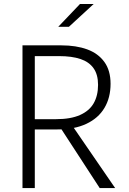

<svg xmlns="http://www.w3.org/2000/svg" viewBox="-20 -962 660 982"><path d="M569 0H490L286 -313.5L335.5 -340ZM95 0V-730H158V0ZM481.5 -528Q481.5 -580.5 458.5 -613Q435.5 -645.5 391.5 -660.2Q347.5 -675 282 -675H138V-730H294Q369.5 -730 425.8 -709.5Q482 -689 513.8 -645.2Q545.5 -601.5 545.5 -533.5Q545.5 -462.5 514.2 -410Q483 -357.5 422 -328.8Q361 -300 274 -300H130V-352.5H267Q341.5 -352.5 389.2 -373.8Q437 -395 459.2 -434Q481.5 -473 481.5 -528ZM332.5 -825 459 -941.5H389L278 -825Z"/></svg>

Font: Monaspace Neon Var ExtraLight
Style: Regular
Weight: 200
Designer: Riley Cran and the Lettermatic Team
Version: Version 1.200 (Monaspace Neon Var)